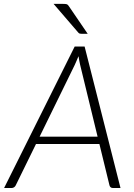

<svg xmlns="http://www.w3.org/2000/svg" viewBox="-44 -940 672 960"><path d="M0 0ZM558.5 0H520Q513 0 509 -3.8Q505 -7.5 503.5 -13L453 -220H136L34.5 -13Q32 -7.5 26.5 -3.8Q21 0 14.5 0H-23.5L329.5 -707.5H379ZM154 -256.5H444L356.5 -616.5Q354.5 -625.5 352.5 -636.2Q350.5 -647 348.5 -659Q343.5 -647 338.8 -636Q334 -625 330 -616ZM273 -920.5Q284.5 -920.5 290 -918.8Q295.5 -917 300 -909.5L394.5 -771H364Q358.5 -771 354.8 -772Q351 -773 347.5 -777L224 -920.5Z"/></svg>

Font: Lato Light
Style: Italic
Weight: 300
Italic angle: -7°
Designer: Lukasz Dziedzic
Foundry: tyPoland Lukasz Dziedzic
Version: Version 2.007; 2014-02-27